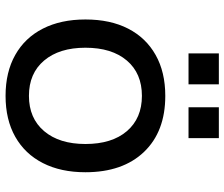

<svg xmlns="http://www.w3.org/2000/svg" viewBox="-78 -716 806 690"><g transform="rotate(90 325.0 -371.0)"><path d="M324.5 12Q239 12 177.4 -22.8Q115.8 -57.5 82.9 -122Q50 -186.5 50 -275Q50 -364.5 82.9 -428.5Q115.8 -492.5 177.4 -527.2Q239 -562 324.6 -562Q453 -562 526 -485.5Q599 -409 599 -274.9Q599 -186.5 566 -122Q533 -57.5 471.5 -22.8Q410 12 324.5 12ZM324.5 -72Q405 -72 451.3 -126.6Q497.5 -181.1 497.5 -275.1Q497.5 -370 451.3 -424Q405 -478 324.5 -478Q243.6 -478 197.6 -423.9Q151.5 -369.8 151.5 -275Q151.5 -181 197.6 -126.5Q243.6 -72 324.5 -72ZM365.5 -645.5V-754.5H476.5V-645.5ZM172 -645.5V-754.5H283V-645.5Z"/></g></svg>

Font: Azeret Mono Thin
Style: Regular
Weight: 100
Designer: Martin Vácha
Foundry: Displaay
Version: Version 1.002